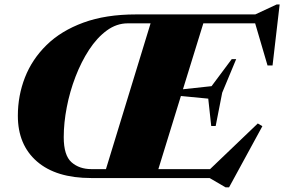

<svg xmlns="http://www.w3.org/2000/svg" viewBox="-20 -778 1242 839"><path d="M574.5 -715H1095.5L1189 -758.5H1202L1171 -492H1149L1095 -676H868.5L779.5 -388L904.5 -401.5L992.5 -519.5H1012L951 -373L922.5 -227.5H903L890 -347L770.5 -358.5L672 -39H898L1106.5 -238.5L1126.5 -226.5L981 40.5H965.5L896 0H378.5Q225 0 141.5 -72.5Q58 -145 58 -272Q58 -360 89 -439.5Q120 -519 183.5 -581.2Q247 -643.5 344.5 -679.2Q442 -715 574.5 -715ZM379.5 -39H443L638 -676H538Q489.5 -676 446.8 -644.8Q404 -613.5 369.5 -560.8Q335 -508 310 -443Q285 -378 271.8 -309.5Q258.5 -241 258.5 -178.5Q258.5 -99 292.5 -69Q326.5 -39 379.5 -39Z"/></svg>

Font: Newsreader 72pt ExtraBold
Style: Italic
Weight: 800
Italic angle: -17°
Designer: Hugues Gentile
Foundry: Production Type
Version: Version 1.003; ttfautohint (v1.8.3)